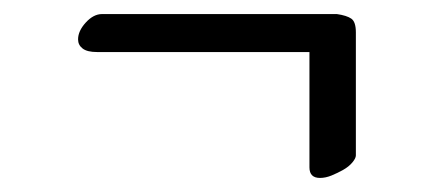

<svg xmlns="http://www.w3.org/2000/svg" viewBox="-20 -394 622 273"><path d="M118 -320Q104 -320 97.5 -325Q91 -330 91 -338Q91 -350 102 -362Q113 -374 125 -374H459Q473 -372 479.5 -367.5Q486 -363 486 -348V-173Q486 -169 481 -163Q476 -157 468 -152.5Q460 -148 451.5 -144.5Q443 -141 435 -141Q420 -141 420 -156V-320Z"/></svg>

Font: Asar
Style: Regular
Weight: 400
Designer: Eben Sorkin
Foundry: Eben Sorkin, Pria Ravichandran
Version: Version 1.003; ttfautohint (v1.3) -l 8 -r 50 -G 0 -x 0 -H 45